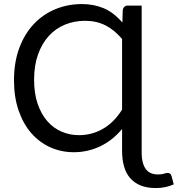

<svg xmlns="http://www.w3.org/2000/svg" viewBox="-20 -744 876 946"><path d="M581.5 -552Q562.5 -574 542.5 -590.8Q522.5 -607.5 500.2 -618.8Q478 -630 453 -635.8Q428 -641.5 399 -641.5Q346.5 -641.5 300.5 -622.8Q254.5 -604 220.8 -567.2Q187 -530.5 167.5 -476.2Q148 -422 148 -351Q148 -284.5 165.2 -233.5Q182.5 -182.5 212.2 -148Q242 -113.5 282.5 -95.8Q323 -78 369.5 -78Q398.5 -78 427.8 -85.2Q457 -92.5 484.5 -107.8Q512 -123 536.5 -147Q561 -171 581.5 -204ZM836 164.5Q814 174 793.2 178.2Q772.5 182.5 748 182.5Q703 182.5 671.5 169.2Q640 156 620 132Q600 108 590.8 74.5Q581.5 41 581.5 0V-108.5Q535 -52.5 473.8 -23.2Q412.5 6 344 6Q281.5 6 227.8 -18.2Q174 -42.5 134.2 -88Q94.5 -133.5 71.8 -199.2Q49 -265 49 -348Q49 -438 75.2 -508Q101.5 -578 147 -626Q192.5 -674 253.5 -699Q314.5 -724 384 -724Q441.5 -724 490.2 -703.8Q539 -683.5 583 -633L584.5 -689.5Q585 -702.5 591.8 -709.5Q598.5 -716.5 608.5 -716.5H678V10Q678 59 697.2 87.2Q716.5 115.5 758.5 115.5Q776 115.5 787.8 111.8Q799.5 108 806 108Q811.5 108 817.2 111.2Q823 114.5 826 126Z"/></svg>

Font: Lato 2
Style: Regular
Weight: 400
Designer: Lukasz Dziedzic with Adam Twardoch and Botio Nikoltchev
Foundry: tyPoland Lukasz Dziedzic
Version: Version 2.015; 2015-08-06; http://www.latofonts.com/